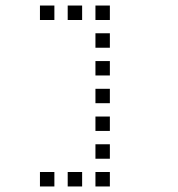

<svg xmlns="http://www.w3.org/2000/svg" viewBox="-20 -696 640 692"><path d="M125 -676Q124 -676 124 -676Q124 -676 124 -675V-625Q124 -624 124 -624Q124 -624 125 -624H175Q176 -624 176 -624Q176 -624 176 -625V-675Q176 -676 176 -676Q176 -676 175 -676ZM225 -676Q224 -676 224 -676Q224 -676 224 -675V-625Q224 -624 224 -624Q224 -624 225 -624H275Q276 -624 276 -624Q276 -624 276 -625V-675Q276 -676 276 -676Q276 -676 275 -676ZM325 -676Q324 -676 324 -676Q324 -676 324 -675V-625Q324 -624 324 -624Q324 -624 325 -624H375Q376 -624 376 -624Q376 -624 376 -625V-675Q376 -676 376 -676Q376 -676 375 -676ZM325 -576Q324 -576 324 -576Q324 -576 324 -575V-525Q324 -524 324 -524Q324 -524 325 -524H375Q376 -524 376 -524Q376 -524 376 -525V-575Q376 -576 376 -576Q376 -576 375 -576ZM325 -476Q324 -476 324 -476Q324 -476 324 -475V-425Q324 -424 324 -424Q324 -424 325 -424H375Q376 -424 376 -424Q376 -424 376 -425V-475Q376 -476 376 -476Q376 -476 375 -476ZM325 -376Q324 -376 324 -376Q324 -376 324 -375V-325Q324 -324 324 -324Q324 -324 325 -324H375Q376 -324 376 -324Q376 -324 376 -325V-375Q376 -376 376 -376Q376 -376 375 -376ZM325 -276Q324 -276 324 -276Q324 -276 324 -275V-225Q324 -224 324 -224Q324 -224 325 -224H375Q376 -224 376 -224Q376 -224 376 -225V-275Q376 -276 376 -276Q376 -276 375 -276ZM325 -176Q324 -176 324 -176Q324 -176 324 -175V-125Q324 -124 324 -124Q324 -124 325 -124H375Q376 -124 376 -124Q376 -124 376 -125V-175Q376 -176 376 -176Q376 -176 375 -176ZM125 -76Q124 -76 124 -76Q124 -76 124 -75V-25Q124 -24 124 -24Q124 -24 125 -24H175Q176 -24 176 -24Q176 -24 176 -25V-75Q176 -76 176 -76Q176 -76 175 -76ZM225 -76Q224 -76 224 -76Q224 -76 224 -75V-25Q224 -24 224 -24Q224 -24 225 -24H275Q276 -24 276 -24Q276 -24 276 -25V-75Q276 -76 276 -76Q276 -76 275 -76ZM325 -76Q324 -76 324 -76Q324 -76 324 -75V-25Q324 -24 324 -24Q324 -24 325 -24H375Q376 -24 376 -24Q376 -24 376 -25V-75Q376 -76 376 -76Q376 -76 375 -76Z"/></svg>

Font: Doto
Style: Regular
Weight: 400
Monospace: yes
Version: Version 1.000